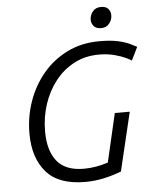

<svg xmlns="http://www.w3.org/2000/svg" viewBox="-60 -934 794 999"><g transform="rotate(-5 337.5 -435.0)"><path d="M345 15Q206 15 141.5 -59.5Q77 -134 77 -261Q77 -348 105 -428Q133 -508 185.5 -571Q238 -634 313 -671Q388 -708 481 -708Q539 -708 576 -700Q613 -692 636.5 -681Q660 -670 675 -662L641 -593Q635 -598 612 -609Q589 -620 553 -629.5Q517 -639 473 -639Q401 -639 343 -608.5Q285 -578 244 -525.5Q203 -473 181 -406Q159 -339 159 -265Q159 -164 203.5 -109Q248 -54 344 -54Q375 -54 407 -59.5Q439 -65 470 -75L529 -329H607L534 -23Q491 -6 442.5 4.5Q394 15 345 15ZM497 -775Q471 -775 458.5 -789.5Q446 -804 446 -823Q446 -846 461.5 -865.5Q477 -885 505 -885Q531 -885 543 -871Q555 -857 555 -837Q555 -814 539.5 -794.5Q524 -775 497 -775Z"/></g></svg>

Font: Ubuntu Sans
Style: Italic
Weight: 400
Italic angle: -13.5°
Designer: Dalton Maag Ltd
Foundry: Dalton Maag Ltd
Version: Version 1.006